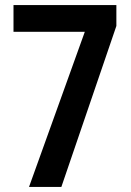

<svg xmlns="http://www.w3.org/2000/svg" viewBox="-20 -734 513 754"><path d="M94 0 313 -609H33V-714H437V-632L221 0Z"/></svg>

Font: Noto Sans Disp Cond SemBd
Style: Regular
Weight: 600
Width: 3
Designer: Monotype Design Team
Foundry: Monotype Imaging Inc.
Version: Version 2.000;GOOG;noto-source:20170915:90ef993387c0; ttfaut